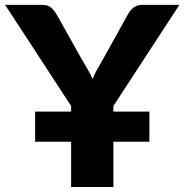

<svg xmlns="http://www.w3.org/2000/svg" viewBox="-28 -748 737 768"><path d="M425.5 -301.5H569.5V-181H425.5V0H256.5V-181H112.5V-301.5H256.5V-324L-7.5 -728.5H141.5Q163.5 -728.5 175.8 -718Q188 -707.5 197.5 -692L300.5 -508.5Q314 -486 324.2 -468Q334.5 -450 342.5 -432.5Q349.5 -450 359.5 -468.2Q369.5 -486.5 382.5 -508.5L484.5 -692Q488 -698.5 493.2 -705Q498.5 -711.5 505.2 -716.8Q512 -722 520.5 -725.2Q529 -728.5 539.5 -728.5H689.5L425.5 -324Z"/></svg>

Font: Lato 2
Style: Regular
Weight: 900
Designer: Lukasz Dziedzic with Adam Twardoch and Botio Nikoltchev
Foundry: tyPoland Lukasz Dziedzic
Version: Version 2.015; 2015-08-06; http://www.latofonts.com/